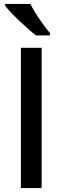

<svg xmlns="http://www.w3.org/2000/svg" viewBox="-20 -957 318 977"><path d="M191.9 0H86.4V-713.9H191.9ZM162.6 -776.9Q144 -791.5 121.6 -811.5Q99.1 -831.5 76.4 -853Q53.7 -874.5 35.2 -894Q16.6 -913.6 6.3 -927.2V-937H134.3Q143.1 -919.4 158.9 -893.6Q174.8 -867.7 194.8 -839.8Q214.8 -812 234.4 -788.6V-776.9Z"/></svg>

Font: Open Sans
Style: Regular
Weight: 600
Width: 3
Foundry: Ascender Corporation
Version: Version 1.000